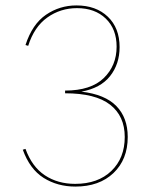

<svg xmlns="http://www.w3.org/2000/svg" viewBox="-20 -683 553 708"><path d="M451 -178Q451 -95 398.5 -45Q346 5 258 5Q192 5 141 -27Q90 -59 64 -131L74 -134Q98 -68 145.5 -36.5Q193 -5 257 -5Q341 -5 390.5 -52.5Q440 -100 440 -178Q440 -255 386 -297Q332 -339 220 -339V-349Q315 -349 362.5 -395Q410 -441 410 -511Q410 -576 370 -614.5Q330 -653 264 -653Q203 -653 154.5 -618.5Q106 -584 84 -514L74 -517Q99 -594 149.5 -628.5Q200 -663 262 -663Q334 -663 377.5 -621.5Q421 -580 421 -509Q421 -447 386 -402.5Q351 -358 280 -345Q367 -335 409 -292Q451 -249 451 -178Z"/></svg>

Font: Ysabeau Infant Hairline
Style: Regular
Weight: 100
Designer: Christian Thalmann (Catharsis Fonts)
Version: Version 0.003